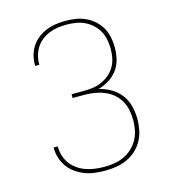

<svg xmlns="http://www.w3.org/2000/svg" viewBox="-111 -832 823 930"><g transform="rotate(-15 300.0 -367.5)"><path d="M303 8Q277 8 251.5 5Q226 2 202 -7Q178 -16 156.5 -31Q135 -46 120 -66.5Q105 -87 97 -112Q89 -137 89 -163V-165H110V-163Q110 -140 117 -117.5Q124 -95 138 -76.5Q152 -58 171 -45Q190 -32 212 -24.5Q234 -17 257 -14Q280 -11 303 -11Q328 -11 353 -15Q378 -19 401 -29.5Q424 -40 443 -57.5Q462 -75 474 -97Q486 -119 491 -144Q496 -169 496 -194Q496 -219 491 -244Q486 -269 473.5 -291Q461 -313 441.5 -329.5Q422 -346 398.5 -355.5Q375 -365 350 -369Q325 -373 300 -373H240V-392H300Q323 -392 346 -395Q369 -398 390.5 -407.5Q412 -417 430 -432Q448 -447 459.5 -467Q471 -487 475.5 -509.5Q480 -532 480 -556Q480 -579 475.5 -602Q471 -625 460 -645Q449 -665 431.5 -681Q414 -697 393 -707Q372 -717 349 -720.5Q326 -724 303 -724Q281 -724 259.5 -721Q238 -718 217.5 -710Q197 -702 179.5 -688.5Q162 -675 150 -657Q138 -639 132 -617.5Q126 -596 126 -575V-570H105V-575Q105 -600 111.5 -623.5Q118 -647 131.5 -667.5Q145 -688 165 -703Q185 -718 207.5 -727Q230 -736 254.5 -739.5Q279 -743 303 -743Q329 -743 354.5 -739Q380 -735 403.5 -724Q427 -713 446.5 -695.5Q466 -678 478.5 -655.5Q491 -633 496 -607.5Q501 -582 501 -556Q501 -527 494 -498Q487 -469 469.5 -445.5Q452 -422 426.5 -406Q401 -390 373 -383Q405 -375 433.5 -358.5Q462 -342 481.5 -316Q501 -290 509 -258Q517 -226 517 -194Q517 -166 511.5 -138.5Q506 -111 492.5 -86.5Q479 -62 458 -43Q437 -24 411.5 -12.5Q386 -1 358.5 3.5Q331 8 303 8Z"/></g></svg>

Font: Iosevka Aile Thin
Style: Regular
Weight: 100
Designer: Belleve Invis
Foundry: Belleve Invis
Version: Version 31.1.0; ttfautohint (v1.8.4)